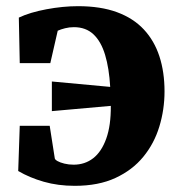

<svg xmlns="http://www.w3.org/2000/svg" viewBox="-20 -588 579 622"><path d="M222 14Q168 14 121.8 0.8Q75.5 -12.5 39 -34L44 -180.5H141L157.5 -75Q158 -71 166.2 -66.2Q174.5 -61.5 188.5 -58Q202.5 -54.5 218.5 -54.5Q255 -54.5 282 -75.5Q309 -96.5 324.2 -139Q339.5 -181.5 339 -245L148 -228V-324L337 -306.5Q333.5 -367 320.5 -410.2Q307.5 -453.5 282.8 -476.8Q258 -500 219.5 -500Q204.5 -500 190.8 -496.5Q177 -493 167 -488.5L143 -383.5H44L41 -531Q77 -548 130.5 -558Q184 -568 233 -568Q306 -568 359 -548.5Q412 -529 446 -492.5Q480 -456 496.5 -405.2Q513 -354.5 513 -292Q513 -233 496.2 -178Q479.5 -123 444.2 -80Q409 -37 354 -11.5Q299 14 222 14Z"/></svg>

Font: Merriweather 20pt Black
Style: Regular
Weight: 900
Version: Version 2.100